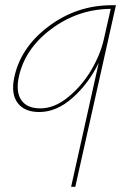

<svg xmlns="http://www.w3.org/2000/svg" viewBox="-20 -427 509 737"><path d="M409 -407H425L269 290H253L359 -186Q320 -106 258.5 -51.5Q197 3 131 3Q74 3 48 -31.5Q22 -66 34 -126Q57 -243 165.5 -325Q274 -407 409 -407ZM135 -11Q189 -11 242 -54.5Q295 -98 330.5 -158.5Q366 -219 379 -278L405 -393Q279 -392 176 -315Q73 -238 51 -126Q41 -71 63 -41Q85 -11 135 -11Z"/></svg>

Font: EauTest Thin
Style: Italic
Weight: 250
Italic angle: -12°
Designer: Christian Thalmann (Catharsis Fonts)
Version: Version 0.001;PS 000.001;hotconv 1.0.88;makeotf.lib2.5.64775